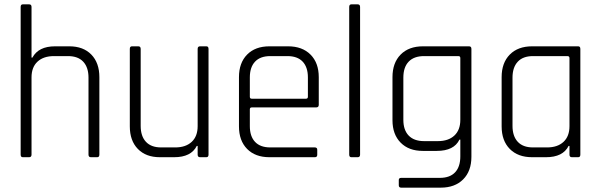

<svg xmlns="http://www.w3.org/2000/svg" viewBox="-20 -723 2764 883"><path d="M114 0H85Q75 0 75 -12V-691Q75 -703 85 -703H114Q125 -703 125 -691V-458H129Q157 -510 233 -510H299Q363 -510 400 -472Q437 -434 437 -368V-12Q437 0 427 0H398Q387 0 387 -12V-366Q387 -413 363 -439Q339 -465 293 -465H228Q180 -465 152.5 -439.5Q125 -414 125 -367V-12Q125 0 114 0Z M781 0H715Q651 0 614 -38Q577 -76 577 -142V-498Q577 -510 587 -510H616Q627 -510 627 -498V-144Q627 -97 651 -71Q675 -45 721 -45H786Q834 -45 861.5 -70.5Q889 -96 889 -143V-498Q889 -510 900 -510H929Q939 -510 939 -498V-12Q939 0 929 0H900Q889 0 889 -12V-52H885Q859 0 781 0Z M1428 0H1219Q1154 0 1116.5 -38Q1079 -76 1079 -142V-368Q1079 -434 1116.5 -472Q1154 -510 1219 -510H1305Q1370 -510 1408 -472Q1446 -434 1446 -368V-241Q1446 -229 1434 -229H1138Q1129 -229 1129 -220V-143Q1129 -96 1153 -70.5Q1177 -45 1223 -45H1428Q1439 -45 1439 -34V-11Q1439 0 1428 0ZM1138 -269H1387Q1396 -269 1396 -278V-367Q1396 -414 1372 -439.5Q1348 -465 1302 -465H1223Q1177 -465 1153 -439.5Q1129 -414 1129 -367V-278Q1129 -269 1138 -269Z M1625 0H1596Q1586 0 1586 -12V-691Q1586 -703 1596 -703H1625Q1636 -703 1636 -691V-12Q1636 0 1625 0Z M1989 -29H1924Q1860 -29 1822.5 -67Q1785 -105 1785 -170V-368Q1785 -434 1822.5 -472Q1860 -510 1925 -510H2137Q2148 -510 2148 -498V-2Q2148 64 2110 102Q2072 140 2007 140H1825Q1814 140 1814 129V105Q1814 95 1825 95H2003Q2049 95 2073 69.5Q2097 44 2097 -4V-81H2093Q2068 -29 1989 -29ZM2097 -172V-456Q2097 -465 2088 -465H1930Q1884 -465 1859.5 -439.5Q1835 -414 1835 -366V-172Q1835 -125 1859.5 -99.5Q1884 -74 1930 -74H1994Q2042 -74 2069.5 -99.5Q2097 -125 2097 -172Z M2491 0H2427Q2362 0 2324.5 -38Q2287 -76 2287 -142V-368Q2287 -434 2324.5 -472Q2362 -510 2427 -510H2639Q2649 -510 2649 -498V-12Q2649 0 2639 0H2610Q2599 0 2599 -12V-52H2595Q2569 0 2491 0ZM2599 -143V-456Q2599 -465 2589 -465H2431Q2385 -465 2361 -439Q2337 -413 2337 -366V-144Q2337 -97 2361 -71Q2385 -45 2431 -45H2496Q2544 -45 2571.5 -70.5Q2599 -96 2599 -143Z"/></svg>

Font: Rajdhani
Style: Regular
Weight: 400
Designer: Satya Rajpurohit, Jyotish Sonowal
Foundry: Indian Type Foundry
Version: Version 1.201;PS 1.0;hotconv 1.0.78;makeotf.lib2.5.61930; tt